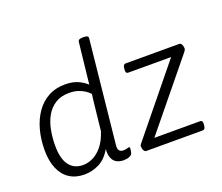

<svg xmlns="http://www.w3.org/2000/svg" viewBox="-123 -935 1301 1124"><g transform="rotate(-20 527.0 -373.0)"><path d="M225 6Q171 6 132.5 -19Q94 -44 73.5 -92Q53 -140 53 -207Q53 -275 69 -333.5Q85 -392 116 -436Q147 -480 192 -504.5Q237 -529 296 -529Q343 -529 375.5 -514.5Q408 -500 430 -479L458 -734Q459 -744 466.5 -748Q474 -752 489 -752H493Q510 -752 517 -747.5Q524 -743 522 -732L456 -95Q453 -71 461 -60Q469 -49 487 -49Q501 -49 509.5 -52Q518 -55 523 -55Q525 -55 526.5 -53.5Q528 -52 528 -48Q528 -46 527.5 -41Q527 -36 526 -30Q525 -24 523 -17Q521 -9 511 -3.5Q501 2 489.5 4Q478 6 470 6Q446 6 427.5 -3Q409 -12 399 -34Q389 -56 392 -92Q361 -38 317 -16Q273 6 225 6ZM237 -49Q266 -49 297 -63.5Q328 -78 355.5 -111Q383 -144 401 -199L419 -367Q421 -382 422.5 -395.5Q424 -409 426 -423Q413 -437 395 -448.5Q377 -460 354 -467Q331 -474 302 -474Q250 -474 215 -451.5Q180 -429 159 -392Q138 -355 129 -307.5Q120 -260 120 -210Q120 -131 150 -90Q180 -49 237 -49ZM610 0Q604 0 599 -6.5Q594 -13 592 -21.5Q590 -30 590 -36Q590 -41 592.5 -45Q595 -49 601 -56L960 -497L971 -467H668Q652 -467 654 -490L655 -500Q656 -512 660.5 -517.5Q665 -523 673 -523H1007Q1014 -523 1018.5 -517Q1023 -511 1025 -502.5Q1027 -494 1027 -487Q1027 -482 1024.5 -478Q1022 -474 1017 -467L657 -26L646 -56H967Q983 -56 981 -33L980 -23Q979 -11 974.5 -5.5Q970 0 961 0Z"/></g></svg>

Font: Asap Light
Style: Italic
Weight: 300
Italic angle: -6°
Designer: Pablo Cosgaya
Foundry: Omnibus-Type
Version: Version 3.001